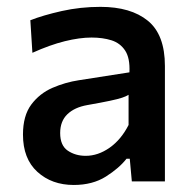

<svg xmlns="http://www.w3.org/2000/svg" viewBox="-20 -529 560 560"><path d="M195 10.5Q131 10.5 89 -27.8Q47 -66 47 -136.5Q47 -191.5 71.2 -224Q95.5 -256.5 133 -272.8Q170.5 -289 210 -295L357.5 -318Q359.5 -359.5 345 -381.5Q330.5 -403.5 305 -411.5Q279.5 -419.5 247 -419.5Q212.5 -419.5 169 -408.8Q125.5 -398 74.5 -375L68.5 -470Q105.5 -484.5 160 -496.8Q214.5 -509 273 -509Q361.5 -509 411.2 -468.5Q461 -428 461 -336.5V0H364.5L358.5 -66H349Q327.5 -38.5 288.8 -14Q250 10.5 195 10.5ZM230 -74.5Q266 -74.5 299.8 -98.2Q333.5 -122 355 -164.5V-252.5Q348 -248 336 -244Q324 -240 300.5 -235Q277 -230 234.5 -222.5Q197.5 -216 176.5 -195.8Q155.5 -175.5 155.5 -141Q155.5 -104.5 177.8 -89.5Q200 -74.5 230 -74.5Z"/></svg>

Font: Commissioner Medium
Style: Regular
Weight: 500
Designer: Kostas Bartsokas
Foundry: Kostas Bartsokas
Version: Version 1.000; ttfautohint (v1.8.3)